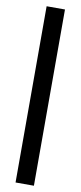

<svg xmlns="http://www.w3.org/2000/svg" viewBox="-105 -875 433 1030"><g transform="rotate(10 111.5 -360.0)"><path d="M61 -840H161V120H61Z"/></g></svg>

Font: Cooper Hewitt
Style: Regular
Weight: 707
Designer: Village Type and Design LLC
Foundry: Cooper Hewitt Smithsonian Design Museum
Version: 1.000